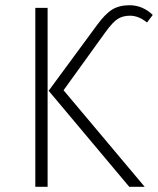

<svg xmlns="http://www.w3.org/2000/svg" viewBox="-20 -714 604 734"><path d="M166 -367 350 -617Q382 -661 409 -677.5Q436 -694 475 -694Q525 -694 564 -657L542 -628Q510 -654 477 -654Q451 -654 431.5 -642.5Q412 -631 383 -591L223 -369L533 0H474ZM162 0H115V-684H162Z"/></svg>

Font: FiraGO ExtraLight
Style: Regular
Weight: 200
Designer: bBox Type
Foundry: bBox Type GmbH
Version: Version 1.001